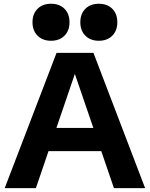

<svg xmlns="http://www.w3.org/2000/svg" viewBox="-20 -978 778 998"><path d="M4.4 0 273.9 -703.1H465.8L734.4 0H572.3L369.1 -593.8L166.5 0ZM180.7 -192.4V-313H556.6V-192.4ZM245.1 -766.1Q201.7 -766.1 175.3 -792.5Q148.9 -818.8 148.9 -862.3Q148.9 -906.2 175.3 -932.4Q201.7 -958.5 245.1 -958.5Q289.1 -958.5 315.2 -932.4Q341.3 -906.2 341.3 -862.3Q341.3 -818.8 315.2 -792.5Q289.1 -766.1 245.1 -766.1ZM493.7 -766.1Q450.2 -766.1 423.8 -792.5Q397.5 -818.8 397.5 -862.3Q397.5 -906.2 423.8 -932.4Q450.2 -958.5 493.7 -958.5Q537.6 -958.5 563.7 -932.4Q589.8 -906.2 589.8 -862.3Q589.8 -818.8 563.7 -792.5Q537.6 -766.1 493.7 -766.1Z"/></svg>

Font: Schibsted Grotesk
Style: Bold
Weight: 700
Designer: Bakken & Baeck AS, Henrik Kongsvoll
Foundry: Schibsted ASA
Version: Version 1.100;gftools[0.9.25]